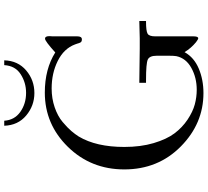

<svg xmlns="http://www.w3.org/2000/svg" viewBox="-56 -874 953 880"><g transform="rotate(-90 420.0 -434.5)"><path d="M83 -340.8Q83 -493.7 186.5 -599.4Q290 -705.1 435.1 -705.1Q543 -705.1 619.1 -657.2Q670.9 -704.1 682.1 -704.1Q694.3 -704.1 693.8 -683.1Q693.8 -681.2 693.4 -676.5Q692.9 -671.9 692.9 -669.9V-556.2Q692.9 -535.2 679.2 -535.2Q674.3 -535.2 670.7 -536.6Q667 -538.1 665 -541.5Q663.1 -544.9 662.1 -547.9Q661.1 -550.8 659.2 -557.4Q657.2 -564 655.8 -566.9Q636.7 -617.7 580.3 -645.8Q523.9 -673.8 454.1 -673.8Q408.2 -673.8 367.7 -659.9Q327.1 -646 300.5 -623.5Q273.9 -601.1 259 -583.5Q244.1 -565.9 233.9 -549.8Q186 -469.7 186 -340.8Q186 -265.6 203.6 -206.3Q221.2 -147 248 -111.1Q274.9 -75.2 311 -51Q347.2 -26.9 380.6 -17.8Q414.1 -8.8 448.2 -8.8Q503.4 -8.8 548.1 -33.4Q592.8 -58.1 602.1 -102.1Q604 -113.3 604 -133.8V-192.9Q604 -225.1 586.4 -233.2Q568.8 -241.2 493.2 -241.2H480V-272L637.2 -270H684.1L763.2 -272V-241.2H759.8Q717.8 -241.2 705.3 -234.1Q692.9 -227.1 692.9 -199.2V-23.9Q692.9 -2 684.1 -2Q679.2 -2 666 -12.2Q638.2 -35.2 621.1 -64H620.1Q596.2 -21 545.2 0.5Q494.1 22 433.1 22Q293 22 188 -82Q83 -186 83 -340.8ZM283.2 -891.1H306.2Q309.1 -844.2 346.4 -817.6Q383.8 -791 434.1 -791Q481 -791 519.5 -815.9Q558.1 -840.8 561 -891.1H583Q581.1 -828.1 536.6 -790.5Q492.2 -752.9 433.1 -752.9Q375 -752.9 330.1 -790.5Q285.2 -828.1 283.2 -891.1Z"/></g></svg>

Font: CMU Serif Upright Italic
Style: UprightItalic
Weight: 500
Version: Version 0.7.0